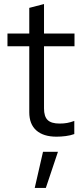

<svg xmlns="http://www.w3.org/2000/svg" viewBox="-20 -667 405 951"><path d="M260 10Q195 10 160 -21Q125 -52 125 -111V-438H17V-501H125V-628L198 -647V-501H349V-438H198V-130Q198 -90 216 -72.5Q234 -55 275 -55Q296 -55 312.5 -58Q329 -61 348 -68V-3Q329 4 305.5 7Q282 10 260 10ZM152 264 193 85H267L207 264Z"/></svg>

Font: Red Hat Display
Style: Regular
Weight: 300
Designer: Pentagram, MCKL
Foundry: Pentagram, MCKL
Version: Version 1.023